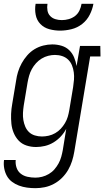

<svg xmlns="http://www.w3.org/2000/svg" viewBox="-21 -760 545 1003"><path d="M164 223Q142 223 120 220Q98 217 78 209.5Q58 202 41.5 189.5Q25 177 15 159Q5 141 1 119.5Q-3 98 0 76H61Q59 97 65.5 116Q72 135 87 147Q102 159 122.5 163.5Q143 168 164 168Q181 168 199 163.5Q217 159 234 149Q251 139 263.5 124.5Q276 110 285 93.5Q294 77 299 59Q304 41 307 24L325 -87Q314 -66 297 -47.5Q280 -29 258.5 -16Q237 -3 213.5 2.5Q190 8 167 8Q141 8 117 0Q93 -8 76.5 -25.5Q60 -43 50.5 -66Q41 -89 38.5 -114Q36 -139 37 -165Q38 -191 43 -218L63 -338Q66 -361 73 -384Q80 -407 92 -429Q104 -451 121 -470.5Q138 -490 159.5 -503Q181 -516 205 -522Q229 -528 252 -528Q277 -528 300.5 -521Q324 -514 340.5 -498Q357 -482 366 -460.5Q375 -439 379 -415L397 -520H503L504 -465H450L367 33Q363 57 355.5 81Q348 105 335 127.5Q322 150 303 169Q284 188 260.5 200.5Q237 213 212.5 218Q188 223 164 223ZM198 -47Q215 -47 233 -51Q251 -55 267.5 -64.5Q284 -74 296.5 -87.5Q309 -101 318.5 -117Q328 -133 333 -150Q338 -167 341 -185L361 -305Q364 -324 365.5 -343.5Q367 -363 364.5 -382Q362 -401 355 -418.5Q348 -436 335 -448.5Q322 -461 304 -467Q286 -473 266 -473Q249 -473 231 -468.5Q213 -464 196.5 -454Q180 -444 167 -429.5Q154 -415 145 -398.5Q136 -382 131 -364Q126 -346 123 -329L103 -209Q100 -189 99 -170Q98 -151 101 -133Q104 -115 111 -98.5Q118 -82 130.5 -70Q143 -58 161 -52.5Q179 -47 198 -47ZM293 -600Q264 -600 236.5 -607.5Q209 -615 190 -634.5Q171 -654 165.5 -682.5Q160 -711 165 -740H227Q224 -722 227 -705Q230 -688 241 -676.5Q252 -665 268 -660Q284 -655 302 -655Q320 -655 338 -660Q356 -665 371 -676.5Q386 -688 394 -705Q402 -722 405 -740H467Q462 -711 447.5 -682.5Q433 -654 408 -634.5Q383 -615 352.5 -607.5Q322 -600 293 -600Z"/></svg>

Font: Iosevka Curly Slab Light
Style: Italic
Weight: 300
Italic angle: -9°
Monospace: yes
Designer: Belleve Invis
Foundry: Belleve Invis
Version: Version 22.1.2; ttfautohint (v1.8.4)